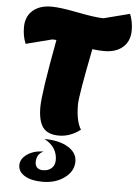

<svg xmlns="http://www.w3.org/2000/svg" viewBox="-65 -764 793 1113"><g transform="rotate(5 332.0 -207.0)"><path d="M297 26Q231 26 203 -11.5Q175 -49 175 -129Q175 -208 234 -525Q230 -525 222 -525.5Q214 -526 210 -526L58 -487Q40 -530 40 -582Q40 -644 80 -679.5Q120 -715 189 -715Q241 -715 342 -695Q443 -675 494 -674L646 -713Q664 -670 664 -618Q664 -556 624 -520.5Q584 -485 515 -485Q484 -485 446 -490Q391 -213 391 -164Q391 -67 421 -19Q361 26 297 26ZM225 301Q160 301 121.5 278Q83 255 83 217Q83 179 122 152.5Q161 126 216 126Q176 144 176 191Q176 211 188 222.5Q200 234 221 234Q253 234 272 216.5Q291 199 291 169Q291 93 215 53Q300 53 352.5 84.5Q405 116 405 168Q405 224 353 262.5Q301 301 225 301Z"/></g></svg>

Font: Lemonada
Style: Bold
Weight: 700
Designer: Mohamed Gaber (Arabic), Eduardo Tunni (Latin)
Foundry: Kief Type Foundry
Version: Version 4.004